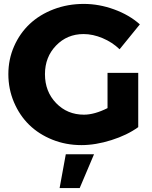

<svg xmlns="http://www.w3.org/2000/svg" viewBox="-20 -732 783 986"><path d="M532.2 -176.8V-357.9H689.9V-79.1Q633.3 -38.1 552.2 -12.5Q471.2 13.2 397.9 13.2Q318.8 13.2 249.3 -14.6Q179.7 -42.5 130.1 -90.8Q80.6 -139.2 51.8 -206.8Q22.9 -274.4 22.9 -351.1Q22.9 -427.7 52.5 -494.6Q82 -561.5 133.1 -609.4Q184.1 -657.2 256.1 -684.6Q328.1 -711.9 410.2 -711.9Q488.8 -711.9 566.4 -683.6Q644 -655.3 698.2 -606.9L594.2 -479Q556.6 -515.1 506.8 -536.1Q457 -557.1 409.2 -557.1Q324.7 -557.1 267.8 -498Q210.9 -439 210.9 -351.1Q210.9 -261.7 268.3 -202.4Q325.7 -143.1 411.1 -143.1Q464.8 -143.1 532.2 -176.8ZM286.1 233.9 317.9 60.1H462.9L389.2 233.9Z"/></svg>

Font: Montserrat-Arabic
Style: Bold
Weight: 700
Designer: Mohamed Gaber
Foundry: Kief Type Foundry
Version: Version 5.008;PS 005.008;hotconv 1.0.88;makeotf.lib2.5.64775